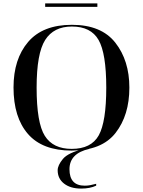

<svg xmlns="http://www.w3.org/2000/svg" viewBox="-20 -870 835 1122"><path d="M399 10Q575 10 655.5 -93.5Q736 -197 736 -358Q736 -516 654 -620.5Q572 -725 400 -725Q230 -725 144.5 -625Q59 -525 59 -359Q59 -184 143.5 -87Q228 10 399 10ZM399 0Q290 0 242 -76Q194 -152 194 -358Q194 -558 244 -636.5Q294 -715 400 -715Q511 -715 556 -636.5Q601 -558 601 -358Q601 -158 557 -79Q513 0 399 0ZM454 232Q506 232 542 215V204Q522 209 507.5 212Q493 215 475 215Q386 215 386 119Q386 26 502 0H471Q378 22 347.5 59Q317 96 317 125Q317 174 354.5 203Q392 232 454 232ZM244 -830V-850H549V-830Z"/></svg>

Font: Noto Serif Display Semi
Style: Regular
Weight: 600
Designer: Monotype Design Team
Foundry: Monotype Imaging Inc.
Version: Version 1.900